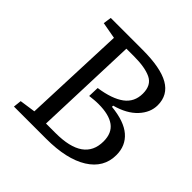

<svg xmlns="http://www.w3.org/2000/svg" viewBox="-178 -862 1025 1025"><g transform="rotate(45 334.5 -350.0)"><path d="M603 -548Q603 -493 560 -446.5Q517 -400 436 -378V-369Q537 -359 586 -316.5Q635 -274 635 -204Q635 -108 548.5 -54Q462 0 308 0H65L70 -46L160 -59L183 -637L89 -654L96 -700H337Q472 -700 537.5 -662.5Q603 -625 603 -548ZM311 -386Q406 -400 454.5 -436Q503 -472 503 -536Q503 -599 457.5 -621Q412 -643 329 -643H271L250 -57H322Q535 -57 535 -207Q535 -270 494.5 -299.5Q454 -329 375 -329Q357 -329 341.5 -327.5Q326 -326 309 -324Z"/></g></svg>

Font: Literata 7pt
Style: Italic
Weight: 400
Italic angle: -2°
Designer: Latin by Veronika Burian and Jose Scaglione. Greek by Irene Vlachou. Cyrillic by Vera Evstafieva
Foundry: TypeTogether
Version: Version 3.002